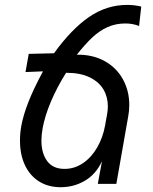

<svg xmlns="http://www.w3.org/2000/svg" viewBox="-20 -768 640 802"><path d="M63.5 -180.5Q63.5 -212.5 69 -242Q77 -286 98 -340.2Q119 -394.5 159.5 -470L86.5 -467L100 -543L205.5 -545.5Q278.5 -646.5 352 -697Q425.5 -747.5 511 -747.5Q542 -747.5 570 -740.5L561 -659.5Q534 -670 504 -670Q463.5 -670 429.8 -655Q396 -640 366 -612Q336 -584 301 -539.5Q367 -540.5 416.8 -513Q466.5 -485.5 493.2 -437.2Q520 -389 520 -329Q520 -305.5 515.5 -281.5L466 0H388.5L406 -94.5Q381 -40.5 334.8 -13.2Q288.5 14 233.5 14Q181.5 14 143 -10.2Q104.5 -34.5 84 -78.5Q63.5 -122.5 63.5 -180.5ZM419 -244 427.5 -292Q430.5 -308 430.5 -324Q430.5 -363 412 -394.5Q393.5 -426 354.5 -445Q315.5 -464 256 -464Q217.5 -402.5 192.2 -342.5Q167 -282.5 158 -232Q153 -203 153 -181.5Q153 -127.5 177.2 -95Q201.5 -62.5 249.5 -62.5Q291.5 -62.5 327 -86.8Q362.5 -111 386.2 -152.5Q410 -194 419 -244Z"/></svg>

Font: JuliaMono Italic
Style: Regular
Weight: 400
Italic angle: -9°
Monospace: yes
Designer: cormullion
Foundry: corm
Version: Version 0.049; ttfautohint (v1.8.4)